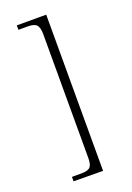

<svg xmlns="http://www.w3.org/2000/svg" viewBox="-126 -583 500 730"><g transform="rotate(-20 124.0 -218.0)"><path d="M124 -469Q124 -494 115 -505Q106 -516 79 -516H41V-534H160V98L41 97V79H79Q106 79 115 69Q124 59 124 34Z"/></g></svg>

Font: Genos ExtraLight
Style: Regular
Weight: 250
Designer: Robert E. Leuschke
Foundry: Robert E. Leuschke
Version: Version 1.010